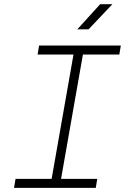

<svg xmlns="http://www.w3.org/2000/svg" viewBox="-20 -915 626 935"><path d="M48.3 0 55.7 -43.9H231.4L337.9 -649.4H163.1L170.4 -693.4H568.4L561 -649.4H383.8L277.3 -43.9H453.6L446.3 0ZM356.4 -772 467.8 -894.5H527.3L411.1 -772Z"/></svg>

Font: Cascadia Mono PL ExtraLight
Style: Italic
Weight: 200
Italic angle: -10°
Monospace: yes
Designer: Aaron Bell
Foundry: Saja Typeworks
Version: Version 2404.023; ttfautohint (v1.8.4)